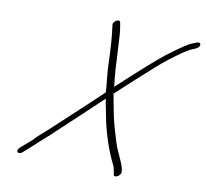

<svg xmlns="http://www.w3.org/2000/svg" viewBox="-78 -738 934 866"><g transform="rotate(10 389.5 -304.5)"><path d="M762.8 -616 743.2 -608C729.7 -603 717.1 -595 702 -585C686.8 -575 664.7 -559 633.2 -535C601.6 -511 533.6 -451 428.9 -354C427.4 -368 425.4 -384 423.7 -404C419.7 -445 419.2 -491 415.8 -534C413.5 -571 413.7 -600 407.9 -629L404.9 -645C402.3 -662 370.9 -645 372.9 -629L374.8 -613C380.2 -573 384.1 -519 385.9 -452C387 -411 393.8 -363 396.4 -324H397.4C382 -310 360.4 -289 331.8 -262C283.3 -216 228.8 -167 184.5 -125C151.7 -94 134.2 -83 106.4 -52C94.3 -42 77.9 -28 55.5 -8C40.1 6 53.8 26 74.8 7C108.6 -24 107.6 -21 136.5 -49C156.5 -68 168 -76 185.1 -92L212.3 -118C273.3 -175 337 -234 401.3 -295C403.7 -271 409.7 -252 414.1 -225C428.2 -146 457.3 -61 485.2 -7C489 0 491.8 10 493.7 23L495.9 35C496.2 53 529 38 529 19L527.8 7C523.1 -16 515.5 -27 508.9 -44C498.8 -69 491.7 -78 480.4 -115C471.2 -146 456 -193 449 -231C441.7 -271 436.7 -290 431.4 -324C434.4 -324 442.6 -334 455.1 -345C497.7 -385 539.4 -422 593.9 -471C629 -503 668.5 -533 710.7 -562C723.2 -570 734.4 -577 744.7 -581L763.2 -589C785.4 -599 782.7 -622 762.8 -616Z"/></g></svg>

Font: MewTooHand
Style: UltIta
Weight: 400
Designer: Mew Too, Robert Jablonski
Version: Version 0.77